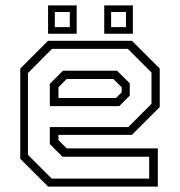

<svg xmlns="http://www.w3.org/2000/svg" viewBox="-20 -691 666 711"><path d="M468.5 -540 571.5 -437V-294.5L468.5 -191.5H196.5V-172L227 -141.5H564.5V0H158L55 -103V-437L158 -540ZM413.5 -429 460.5 -382.5V-337L421.5 -298H164.5V-380.5L213 -429ZM453.5 -510H172.5L83.5 -420.5V-117.5L171.5 -29.5H532.5V-110.5H211.5L164.5 -157.5V-220.5H455L541 -306.5V-422.5ZM399.5 -398.5H227L196.5 -368V-328H409.5L430.5 -349V-368ZM366 -566V-671H472V-566ZM158 -566V-671H264V-566ZM183 -590.5H238.5V-646.5H183ZM391.5 -590.5H446.5V-646.5H391.5Z"/></svg>

Font: Tourney Light
Style: Regular
Weight: 300
Version: Version 1.015